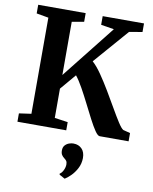

<svg xmlns="http://www.w3.org/2000/svg" viewBox="-108 -823 956 1201"><g transform="rotate(10 370.0 -222.0)"><path d="M557 0Q544.5 0 526.2 -26.8Q508 -53.5 485.8 -96.2Q463.5 -139 439.5 -187Q415.5 -235 391.2 -278.5Q367 -322 345 -349.5L260.5 -250V-64L344.5 -52V0H34.5V-53L112 -64V-674.5L35.5 -688V-743H337V-688L260.5 -674.5V-336.5L528 -674.5L445 -688V-743H707.5V-688.5L624.5 -674.5L432.5 -454Q460 -429.5 490.8 -385Q521.5 -340.5 552.5 -288.5Q583.5 -236.5 611.2 -188Q639 -139.5 661 -105.2Q683 -71 695.5 -64L740.5 -52.5V0ZM477.5 153Q477 189.5 461 219.5Q445 249.5 424 270Q403 290.5 387.5 299.5H386.5L352 280.5L351 274Q363.5 267 373 247.8Q382.5 228.5 382.5 210Q382.5 195 376.5 187.2Q370.5 179.5 362 173.5Q353.5 167.5 346.5 157Q339.5 146.5 339.5 129Q339.5 107.5 350.5 95.5Q361.5 83.5 376 78.5Q390.5 73.5 401.5 73.5H404.5Q436.5 73.5 457 94.2Q477.5 115 477.5 153Z"/></g></svg>

Font: Merriweather Text Regular
Style: Bold
Weight: 700
Designer: Eben Sorkin
Foundry: Eben Sorkin
Version: Version 2.100; ttfautohint (v1.7.19-72a1) -l 8 -r 50 -G 200 